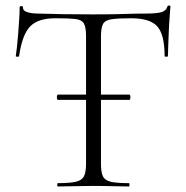

<svg xmlns="http://www.w3.org/2000/svg" viewBox="-20 -674 672 694"><path d="M189 -313Q187 -313 186 -318Q185 -323 186 -327.5Q187 -332 189 -332H447Q450 -332 451 -327.5Q452 -323 451 -318Q450 -313 447 -313ZM180 -608Q117 -608 88.5 -578Q60 -548 49 -471Q49 -469 43 -469Q37 -469 37 -471Q39 -483 41.5 -506Q44 -529 46 -555.5Q48 -582 49.5 -606.5Q51 -631 51 -647Q51 -652 57 -652Q63 -652 63 -647Q63 -637 72.5 -632.5Q82 -628 94.5 -626.5Q107 -625 116 -625Q202 -622 317 -622Q388 -622 429.5 -623.5Q471 -625 510 -625Q543 -625 561.5 -629.5Q580 -634 585 -650Q586 -654 591 -654Q596 -654 596 -650Q595 -635 593 -610Q591 -585 590 -557.5Q589 -530 588 -506.5Q587 -483 587 -471Q587 -469 581 -469Q575 -469 575 -471Q575 -548 549 -578Q523 -608 454 -608Q407 -608 383.5 -604.5Q360 -601 352.5 -587.5Q345 -574 345 -542V-81Q345 -52 352 -37Q359 -22 380.5 -17Q402 -12 446 -12Q448 -12 448 -6Q448 0 446 0Q420 0 387.5 -1Q355 -2 317 -2Q281 -2 248.5 -1Q216 0 189 0Q187 0 187 -6Q187 -12 189 -12Q232 -12 254 -17Q276 -22 283.5 -37Q291 -52 291 -81V-544Q291 -576 283 -589.5Q275 -603 251 -605.5Q227 -608 180 -608Z"/></svg>

Font: Cormorant Infant Light
Style: Regular
Weight: 300
Designer: Christian Thalmann (Catharsis Fonts)
Foundry: Catharsis Fonts
Version: Version 4.001